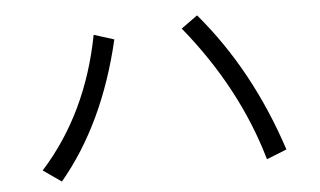

<svg xmlns="http://www.w3.org/2000/svg" viewBox="-42 -646 1085 650"><g transform="rotate(-5 500.0 -321.5)"><path d="M82 -104.5Q243.2 -283.2 293.9 -546.9L362.3 -525.4Q296.9 -244.1 143.6 -61.5ZM592.8 -542 648.4 -582Q819.3 -380.9 910.2 -103.5L841.8 -76.2Q770.5 -324.2 592.8 -542Z"/></g></svg>

Font: Gothic A1
Style: Regular
Weight: 400
Designer: HanYang I&C Co.,Ltd.
Foundry: HanYang I&C Co.,Ltd.
Version: Version 2.50